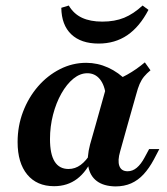

<svg xmlns="http://www.w3.org/2000/svg" viewBox="-20 -652 596 684"><path d="M172.6 11.3Q111.3 11.3 77 -30.2Q42.7 -71.8 42.7 -146Q42.7 -203.2 62.1 -254Q81.5 -304.8 115.3 -344Q149.2 -383.1 193.5 -405.6Q237.9 -428.2 287.1 -428.2Q327.4 -428.2 364.9 -411.3Q402.4 -394.4 434.7 -361.3L357.3 -309.7Q353.2 -348.4 335.9 -369.8Q318.5 -391.1 291.1 -391.1Q265.3 -391.1 241.5 -371.8Q217.7 -352.4 198.8 -319Q179.8 -285.5 169 -243.5Q158.1 -201.6 158.1 -156.5Q158.1 -103.2 174.6 -76.6Q191.1 -50 224.2 -50Q247.6 -50 267.3 -64.5Q287.1 -79 304 -107.3L312.1 -93.5Q289.5 -41.1 254.8 -14.9Q220.2 11.3 172.6 11.3ZM321 -208.1 362.1 -354.8Q401.6 -368.5 433.5 -386.3Q465.3 -404 496 -429.8L516.1 -401.6Q502.4 -390.3 493.1 -379Q483.9 -367.7 477.4 -352.8Q471 -337.9 465.3 -316.1L434.7 -208.1ZM408.1 -112.9Q398.4 -79.8 405.2 -60.9Q412.1 -41.9 434.7 -41.9Q452.4 -41.9 467.3 -54.4Q482.3 -66.9 495.2 -91.1L511.3 -121H547.6L528.2 -83.9Q511.3 -52.4 491.5 -31Q471.8 -9.7 447.2 1.2Q422.6 12.1 391.1 12.1Q349.2 11.3 325 -6.9Q300.8 -25 294.8 -58.1Q288.7 -91.1 300.8 -137.1L321 -208.1H434.7ZM331.5 -496.8Q268.5 -496.8 233.9 -529.8Q199.2 -562.9 198.4 -624.2L225 -632.3Q242.7 -602.4 272.2 -588.7Q301.6 -575 344.4 -575Q388.7 -575 422.2 -588.7Q455.6 -602.4 487.9 -632.3L508.9 -616.9Q477.4 -556.5 433.5 -526.6Q389.5 -496.8 331.5 -496.8Z"/></svg>

Font: Playfair 9pt
Style: Bold Italic
Weight: 700
Italic angle: -15.6°
Designer: Claus Eggers Sørensen
Foundry: Claus Eggers Sørensen
Version: Version 2.203